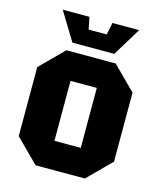

<svg xmlns="http://www.w3.org/2000/svg" viewBox="-111 -821 758 903"><g transform="rotate(15 268.0 -370.0)"><path d="M36 -112V-448L148 -560H388L500 -448V-112L388 0H148ZM204 -134H332V-426H204ZM324 -740H454L370 -602H166L82 -740H212L224 -681H312Z"/></g></svg>

Font: Tektur SemiCondensed
Style: Bold
Weight: 700
Width: 4
Designer: Adam Jagosz
Foundry: Adam Jagosz
Version: Version 1.005;gftools[0.9.30]